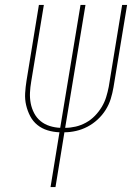

<svg xmlns="http://www.w3.org/2000/svg" viewBox="-20 -755 540 775"><path d="M184 0 220 -221Q195 -222 172 -229Q149 -236 131 -250.5Q113 -265 102 -286Q91 -307 85.5 -330.5Q80 -354 81.5 -379Q83 -404 87 -429L137 -735H157L106 -426Q102 -403 101 -381Q100 -359 104 -338Q108 -317 118 -298Q128 -279 144 -266Q160 -253 180.5 -246.5Q201 -240 223 -239L305 -735H325L243 -239Q264 -239 285.5 -244Q307 -249 327 -260Q347 -271 363 -287.5Q379 -304 390.5 -323Q402 -342 408.5 -363Q415 -384 419 -405L473 -735H493L438 -402Q434 -379 427 -356Q420 -333 406.5 -311.5Q393 -290 374 -272.5Q355 -255 333 -243.5Q311 -232 287 -226.5Q263 -221 240 -221L204 0Z"/></svg>

Font: Iosevka Term Curly Thin
Style: Italic
Weight: 100
Italic angle: -9°
Designer: Belleve Invis
Foundry: Belleve Invis
Version: Version 32.3.0